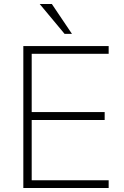

<svg xmlns="http://www.w3.org/2000/svg" viewBox="-20 -943 622 963"><path d="M97 0V-712H525V-673H139V-381H505V-341H139V-39H525V0ZM304 -773 179 -923H240L341 -773Z"/></svg>

Font: Muli ExtraLight
Style: Regular
Weight: 250
Designer: Vernon Adams
Foundry: Vernon Adams
Version: Version 2.100; ttfautohint (v1.8.1.43-b0c9)